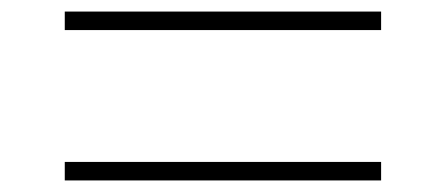

<svg xmlns="http://www.w3.org/2000/svg" viewBox="-20 -422 771 332"><path d="M92 -402V-370H639V-402ZM92 -142V-110H639V-142Z"/></svg>

Font: Sprat Medium
Style: Regular
Weight: 500
Designer: Ethan Nakache
Foundry: Collletttivo
Version: Version 2.000;Glyphs 3.2 (3217)